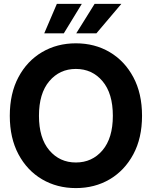

<svg xmlns="http://www.w3.org/2000/svg" viewBox="-20 -964 788 996"><path d="M373.5 11.7Q275.9 11.7 198.2 -33.9Q120.6 -79.6 75.7 -163.8Q30.8 -248 30.8 -363.3Q30.8 -479.5 75.7 -563.7Q120.6 -647.9 198.2 -693.6Q275.9 -739.3 373.5 -739.3Q471.7 -739.3 549.1 -693.6Q626.5 -647.9 671.6 -563.7Q716.8 -479.5 716.8 -363.3Q716.8 -247.6 671.6 -163.6Q626.5 -79.6 549.1 -33.9Q471.7 11.7 373.5 11.7ZM373.5 -121.1Q458 -121.1 511.7 -184.3Q565.4 -247.6 565.4 -363.3Q565.4 -479.5 511.7 -543Q458 -606.4 373.5 -606.4Q289.6 -606.4 235.8 -543Q182.1 -479.5 182.1 -363.3Q182.1 -247.6 235.8 -184.3Q289.6 -121.1 373.5 -121.1ZM480 -791H375.5L470.7 -943.8H609.4ZM311 -791H209.5L274.9 -943.8H404.3Z"/></svg>

Font: Inter Display
Style: Bold
Weight: 700
Designer: Rasmus Andersson
Foundry: rsms
Version: Version 4.001;git-9221beed3